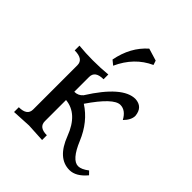

<svg xmlns="http://www.w3.org/2000/svg" viewBox="-199 -838 974 974"><g transform="rotate(45 287.5 -351.0)"><path d="M458 9.8Q373 9.8 329.1 -105.7Q285.2 -221.2 194.8 -229.5V-77.6Q194.8 -34.2 252.4 -34.2V0L153.3 -5.4Q101.6 -3.4 51.3 0V-34.2Q110.8 -34.2 110.8 -77.6V-395Q110.8 -438.5 47.9 -438.5V-472.7Q97.7 -467.8 147.9 -467.8Q204.6 -467.8 254.9 -472.7V-438.5Q194.8 -438.5 194.8 -395V-288.6Q222.7 -288.6 240.7 -309.6Q349.6 -482.4 439.9 -482.4Q495.1 -479.5 500.5 -421.4Q500.5 -392.1 470.2 -361.3Q445.3 -407.2 407.2 -407.2Q358.9 -407.2 272 -279.8Q350.6 -229.5 390.9 -132.3Q431.2 -35.2 475.6 -35.2Q498.5 -35.2 530.3 -59.6L547.4 -42Q504.4 9.8 458 9.8ZM240.7 -521.5 216.3 -541.5Q236.8 -648.9 309.1 -712.4L375 -692.4L382.8 -668.9Q288.1 -626 240.7 -521.5Z"/></g></svg>

Font: Kelvinch
Style: Regular
Weight: 400
Designer: Paul James MIller
Foundry: High-Logic / Made with FontCreator
Version: Version 3.30 September 23, 2016